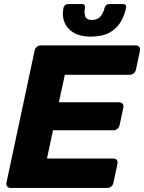

<svg xmlns="http://www.w3.org/2000/svg" viewBox="-20 -923 708 943"><path d="M32.1 0Q21.5 0 15.6 -7.2Q9.6 -14.5 11.6 -25.1L150 -674.5Q152 -685.5 160.8 -692.8Q169.5 -700 180.1 -700H647Q658 -700 663.7 -692.8Q669.5 -685.5 667.5 -674.5L647.6 -580.8Q645.6 -570.1 636.7 -562.9Q627.9 -555.6 616.9 -555.6H298.5L269.1 -420.6H565.5Q576.5 -420.6 582.2 -413.4Q588 -406.1 586 -395.1L567.4 -308.3Q565.4 -297.6 556.5 -290.4Q547.6 -283.1 536.6 -283.1H240.2L210.7 -144.4H537.1Q548.1 -144.4 553.6 -137.1Q559 -129.9 557 -118.9L537.1 -25.1Q535.1 -14.5 526.6 -7.2Q518 0 507 0ZM424.2 -743.1Q374.5 -743.1 341.9 -762.3Q309.4 -781.5 296.6 -813.5Q283.8 -845.5 291.6 -884.1Q293.6 -892.1 299.6 -897.6Q305.6 -903.1 314.6 -903.1H382.1Q391.1 -903.1 395.1 -897.6Q399.1 -892.1 397.1 -884.1Q393.1 -861.4 398.6 -843.2Q404.1 -825 431.9 -825Q460 -825 474.2 -843.2Q488.5 -861.4 493.6 -884.1Q495.6 -892.1 501.6 -897.6Q507.6 -903.1 516.6 -903.1H584.1Q593.1 -903.1 597.1 -897.6Q601.1 -892.1 599.1 -884.1Q591.2 -845.5 571.7 -813.5Q552.2 -781.5 516.8 -762.3Q481.4 -743.1 424.2 -743.1Z"/></svg>

Font: Rubik Light
Style: Italic
Weight: 300
Italic angle: -12°
Designer: Hubert and Fischer
Foundry: Hubert and Fischer
Version: Version 2.300;gftools[0.9.30]